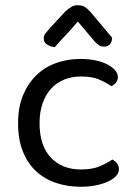

<svg xmlns="http://www.w3.org/2000/svg" viewBox="-20 -700 518 733"><path d="M289 -408Q255 -408 226 -396.5Q197 -385 176 -362.5Q155 -340 143 -306.5Q131 -273 131 -230Q131 -144 174 -98.5Q217 -53 289 -53Q331 -53 359 -64.5Q387 -76 409 -91Q420 -85 427 -76Q434 -67 434 -54Q434 -40 423 -28Q412 -16 392.5 -7Q373 2 346.5 7.5Q320 13 289 13Q237 13 193 -2Q149 -17 117 -47Q85 -77 67 -122.5Q49 -168 49 -230Q49 -291 68 -336.5Q87 -382 119 -413Q151 -444 194.5 -459.5Q238 -475 287 -475Q318 -475 344.5 -469.5Q371 -464 390 -454Q409 -444 419.5 -431.5Q430 -419 430 -406Q430 -394 423 -385Q416 -376 405 -371Q383 -386 357 -397Q331 -408 289 -408ZM277 -618Q254 -590 231.5 -566.5Q209 -543 189 -520Q171 -522 159 -530.5Q147 -539 147 -553Q147 -564 153 -572Q159 -580 169 -591L230 -657Q243 -668 253 -674Q263 -680 277 -680Q293 -680 303 -674Q313 -668 324 -656L408 -556Q408 -542 400.5 -532Q393 -522 377 -522Q365 -522 357.5 -527.5Q350 -533 342 -541Z"/></svg>

Font: Baloo 2
Style: Regular
Weight: 400
Designer: Sarang Kulkarni and Ek Type
Foundry: Ek Type
Version: Version 1.640;hotconv 1.0.111;makeotfexe 2.5.65597; ttfautoh